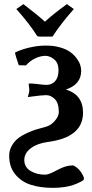

<svg xmlns="http://www.w3.org/2000/svg" viewBox="-20 -657 441 918"><path d="M200.2 -202.1Q223.6 -202.1 242.4 -182.9Q261.2 -163.6 261.2 -121.1Q261.2 -101.6 241.9 -78.9Q222.7 -56.2 195.8 -49.8Q171.4 -43.5 152.6 -37.8Q133.8 -32.2 107.9 -20.3Q82 -8.3 65.2 5.4Q48.3 19 36.1 40.5Q23.9 62 23.9 87.9Q23.9 140.6 52.5 176Q81.1 211.4 126.7 226.3Q172.4 241.2 232.9 241.2Q262.2 241.2 288.1 237.3Q314 233.4 330.1 227.5Q346.2 221.7 358.4 215.8Q370.6 210 376 206.1L380.9 202.1V191.9Q364.3 149.9 330.1 133.8Q324.2 133.8 318.1 134.5Q312 135.3 307.6 135.7Q303.2 136.2 296.9 138.2Q290.5 140.1 287.8 140.9Q285.2 141.6 278.3 144.5Q271.5 147.5 270.3 147.9Q269 148.4 261.7 152.3L253.9 155.8Q213.9 178.2 195.8 178.2Q155.3 178.2 125.7 160.2Q96.2 142.1 96.2 107.9Q96.2 75.2 127 52Q157.7 28.8 207 22Q377 0.5 377 -118.2Q377 -204.1 294.9 -229Q368.2 -252.9 368.2 -318.8Q368.2 -332 363.3 -347.2Q358.4 -362.3 345.9 -378.9Q333.5 -395.5 315.2 -408.7Q296.9 -421.9 267.1 -430.4Q237.3 -439 201.2 -439Q163.6 -439.5 122.1 -429.9Q80.6 -420.4 51.8 -405.8Q53.2 -392.6 69.8 -345.2L104 -344.2Q122.6 -365.7 148.2 -377.9Q173.8 -390.1 198.2 -390.1Q220.7 -389.2 240.2 -372.1Q259.8 -355 259.8 -320.8Q259.8 -287.1 243.7 -269Q227.5 -251 201.2 -251Q192.4 -251 151.9 -255.9Q136.2 -257.8 117.2 -257.8Q117.2 -256.8 117.7 -251.5Q118.2 -246.1 118.2 -245.1Q120.1 -233.4 120.1 -226.1Q120.1 -213.9 112.8 -192.9Q114.7 -192.9 133.5 -195.6Q152.3 -198.2 171.4 -200.2Q190.4 -202.1 200.2 -202.1ZM170.9 -481.9 158.2 -483.9Q122.6 -541.5 58.1 -613.8L91.8 -637.2Q168 -579.1 194.8 -553.2Q232.4 -588.4 299.8 -637.2L333 -613.8Q271 -543.9 231 -481.9Z"/></svg>

Font: Linear Smooth
Style: Bold
Weight: 700
Designer: Philipp H. Poll, Flanker
Foundry: Philipp H. Poll, reworked by Flanker
Version: Version 1.061 | FøM Fix